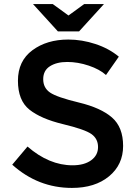

<svg xmlns="http://www.w3.org/2000/svg" viewBox="-20 -914 674 942"><path d="M333 8Q167 8 40 -106L115 -195Q221 -103 336 -103Q393 -103 427 -127.5Q461 -152 461 -192.5Q461 -233 429 -256Q397 -279 289 -305Q181 -331 124.5 -376Q68 -421 68 -518Q68 -615 139 -667.5Q210 -720 315 -720Q382 -720 448.5 -698Q515 -676 563 -636L500 -546Q469 -574 415.5 -592Q362 -610 310 -610Q258 -610 225 -589Q192 -568 192 -525.5Q192 -483 225.5 -460Q259 -437 367 -411Q475 -385 529.5 -337.5Q584 -290 584 -198Q584 -106 515 -49Q446 8 333 8ZM368 -760H264L142 -894H239L316 -838L393 -894H490Z"/></svg>

Font: Montserrat_am3
Style: Regular
Weight: 400
Designer: Julieta Ulanovsky
Foundry: Julieta Ulanovsky, Armenina letters added by Vahan Hovhannisyan
Version: Version 2.001